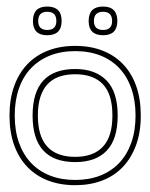

<svg xmlns="http://www.w3.org/2000/svg" viewBox="-20 -541 448 572"><path d="M204.1 -404.3Q249.5 -404.3 285.6 -390.1Q321.8 -376 347.2 -349.1Q372.6 -322.3 386 -283.9Q399.4 -245.6 399.4 -196.8Q399.4 -147.5 385.5 -109.1Q371.6 -70.8 346.2 -43.9Q320.8 -17.1 284.7 -3.2Q248.5 10.7 204.1 10.7Q159.2 10.7 123 -3.2Q86.9 -17.1 61.3 -43.9Q35.6 -70.8 22 -109.1Q8.3 -147.5 8.3 -196.8Q8.3 -245.6 22 -283.9Q35.6 -322.3 61 -349.1Q86.4 -376 122.6 -390.1Q158.7 -404.3 204.1 -404.3ZM286.6 -290Q258.3 -319.8 204.1 -319.8Q147.9 -319.8 120.4 -288.8Q92.8 -257.8 92.8 -196.8Q92.8 -134.8 120.8 -104.2Q148.9 -73.7 204.1 -73.7Q258.3 -73.7 286.6 -104Q314.9 -134.3 314.9 -196.8Q314.9 -260.3 286.6 -290ZM297.9 -300.8Q330.6 -266.6 330.6 -196.8Q330.6 -126.5 298.1 -92.3Q265.6 -58.1 204.1 -58.1Q77.1 -58.1 77.1 -196.8Q77.1 -335.4 204.1 -335.4Q264.6 -335.4 297.9 -300.8ZM204.1 -388.7Q162.1 -388.7 128.9 -375.5Q95.7 -362.3 72.3 -337.6Q48.8 -313 36.4 -277.3Q23.9 -241.7 23.9 -196.8Q23.9 -151.4 36.6 -115.7Q49.3 -80.1 72.8 -55.4Q96.2 -30.8 129.4 -17.8Q162.6 -4.9 204.1 -4.9Q245.1 -4.9 278.3 -17.8Q311.5 -30.8 335 -55.4Q358.4 -80.1 371.1 -115.7Q383.8 -151.4 383.8 -196.8Q383.8 -241.7 371.3 -277.3Q358.9 -313 335.7 -337.6Q312.5 -362.3 279.3 -375.5Q246.1 -388.7 204.1 -388.7ZM120.6 -521.5Q163.6 -521.5 163.6 -478.5Q163.6 -436 120.6 -436Q78.1 -436 78.1 -478.5Q78.1 -521.5 120.6 -521.5ZM287.1 -521.5Q329.6 -521.5 329.6 -478.5Q329.6 -436 287.1 -436Q244.1 -436 244.1 -478.5Q244.1 -521.5 287.1 -521.5ZM287.1 -505.9Q259.8 -505.9 259.8 -478.5Q259.8 -451.7 287.1 -451.7Q314 -451.7 314 -478.5Q314 -505.9 287.1 -505.9ZM120.6 -505.9Q93.8 -505.9 93.8 -478.5Q93.8 -451.7 120.6 -451.7Q147.9 -451.7 147.9 -478.5Q147.9 -505.9 120.6 -505.9Z"/></svg>

Font: Fibel Sued Kontur LRS
Style: Regular
Weight: 400
Designer: Peter Wiegel
Foundry: Peter Wiegel
Version: Version 000.000